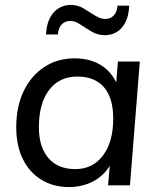

<svg xmlns="http://www.w3.org/2000/svg" viewBox="-20 -753 644 780"><path d="M261 7Q197 7 148.5 -22.5Q100 -52 73 -106.5Q46 -161 46 -236Q46 -320 76 -382.5Q106 -445 159.5 -480.5Q213 -516 283 -516Q351 -516 397.5 -483.5Q444 -451 462 -392L449 -380L459 -503H548L508 0H419L430 -126L440 -110Q427 -73 400 -46.5Q373 -20 337 -6.5Q301 7 261 7ZM286 -66Q357 -66 398.5 -121.5Q440 -177 440 -271Q440 -355 402.5 -398.5Q365 -442 294 -442Q221 -442 179.5 -387.5Q138 -333 138 -236Q138 -156 176.5 -111Q215 -66 286 -66ZM167 -613Q169 -654 183 -680.5Q197 -707 219 -720Q241 -733 267 -733Q296 -733 320 -718.5Q344 -704 366 -690Q388 -676 408 -676Q429 -676 442.5 -690.5Q456 -705 457 -730H505Q503 -688 489 -661.5Q475 -635 453.5 -622.5Q432 -610 406 -610Q377 -610 352.5 -624.5Q328 -639 306.5 -653.5Q285 -668 266 -668Q244 -668 230.5 -653.5Q217 -639 215 -613Z"/></svg>

Font: Muli Medium
Style: Italic
Weight: 500
Italic angle: -4.541°
Designer: Vernon Adams
Foundry: Vernon Adams
Version: Version 2.100; ttfautohint (v1.8.1.43-b0c9)